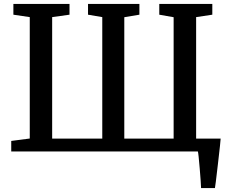

<svg xmlns="http://www.w3.org/2000/svg" viewBox="-20 -763 1150 967"><path d="M129.9 -65.4V-676.8L47.4 -689V-743.2H330.1V-689L242.7 -676.8V-64.9H495.1V-676.8L423.3 -689V-743.2H682.1V-689L606 -676.3V-64.9H854.5V-676.3L782.2 -689V-743.2H1049.3V-689L967.8 -676.8V-64.9H1091.3Q1091.3 -54.7 1077.6 63Q1064 180.7 1062.5 184.1H992.7Q992.2 160.6 985.8 84.7Q979.5 8.8 976.6 0H36.6V-53.2Z"/></svg>

Font: Merriweather
Style: Regular
Weight: 400
Designer: Eben Sorkin
Foundry: Eben Sorkin
Version: Version 1.584; ttfautohint (v1.8.1)